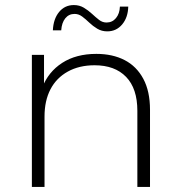

<svg xmlns="http://www.w3.org/2000/svg" viewBox="-20 -739 713 759"><path d="M361 -526Q425 -526 472.5 -501.5Q520 -477 546.5 -427.5Q573 -378 573 -305V0H523V-301Q523 -389 478.5 -435Q434 -481 354 -481Q293 -481 248 -456Q203 -431 179.5 -386Q156 -341 156 -278V0H106V-522H154V-377L147 -393Q171 -455 226 -490.5Q281 -526 361 -526ZM404 -615Q382 -615 364.5 -625.5Q347 -636 333 -649.5Q319 -663 305 -673.5Q291 -684 275 -684Q252 -684 238 -666.5Q224 -649 222 -619H189Q191 -664 213.5 -691.5Q236 -719 272 -719Q294 -719 311.5 -708.5Q329 -698 343.5 -684.5Q358 -671 371.5 -660.5Q385 -650 401 -650Q424 -650 438.5 -667.5Q453 -685 454 -713H487Q486 -670 463 -642.5Q440 -615 404 -615Z"/></svg>

Font: MOST Montserrat Light
Style: Regular
Weight: 300
Designer: Julieta Ulanovsky
Foundry: Julieta Ulanovsky
Version: Version 8.000;March 11, 2024;FontCreator 15.0.0.2926 64-bit